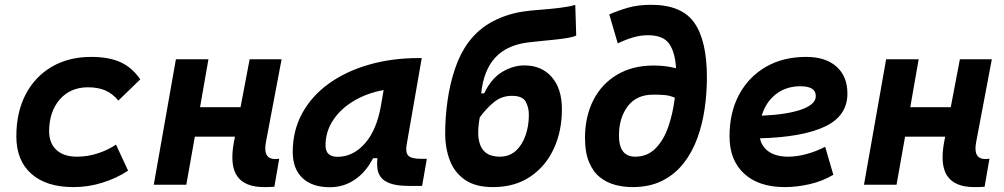

<svg xmlns="http://www.w3.org/2000/svg" viewBox="-20 -762 4142 792"><path d="M297.4 -115.7Q341.3 -115.7 383.5 -129.4Q425.8 -143.1 458.5 -165.5L508.3 -58.1Q462.4 -27.3 403.6 -8.8Q344.7 9.8 283.2 9.8Q170.9 9.8 109.1 -45.2Q47.4 -100.1 47.4 -199.7Q47.4 -298.8 85.7 -372.3Q124 -445.8 193.6 -486.6Q263.2 -527.3 356.4 -527.3Q429.2 -527.3 477.3 -505.4Q525.4 -483.4 558.6 -434.6L468.3 -347.2Q444.3 -376 414.6 -388.9Q384.8 -401.9 342.8 -401.9Q270.5 -401.9 226.8 -352.1Q183.1 -302.2 182.6 -220.2Q183.1 -170.4 213.1 -143.1Q243.2 -115.7 297.4 -115.7Z M614.3 0 705.6 -517.6H839.8L805.2 -319.8H972.2L1009.8 -517.6H1141.6L1077.1 -176.8Q1074.2 -161.6 1074.2 -149.9Q1074.2 -106 1114.3 -106Q1122.6 -106 1131.8 -107.4L1111.8 8.3Q1093.8 9.8 1069.8 9.8Q988.8 9.8 958 -36.1Q938.5 -64.9 938.5 -113.8Q938.5 -142.6 945.3 -178.2L949.2 -198.2H783.7L748.5 0Z M1340.8 10.3Q1267.6 10.3 1227.5 -27.8Q1187.5 -65.9 1187.5 -135.3Q1187.5 -223.1 1226.6 -294.7Q1265.6 -366.2 1336.2 -417Q1406.7 -467.8 1501.5 -495.1Q1596.2 -522.5 1707.5 -522.5H1719.7L1657.7 -166.5Q1655.8 -155.8 1655.8 -147Q1655.8 -128.4 1664.6 -119.6Q1677.2 -106.9 1717.3 -106.9H1740.7L1721.2 4.9H1668Q1618.2 4.9 1590.3 -5.1Q1562.5 -15.1 1550.5 -31.7Q1538.6 -48.3 1536.6 -68.8Q1535.6 -77.6 1535.6 -86.9Q1535.6 -98.1 1537.1 -109.4H1519Q1489.3 -51.8 1443.4 -20.8Q1397.5 10.3 1340.8 10.3ZM1372.6 -115.2Q1436.5 -115.2 1485.1 -170.2Q1533.7 -225.1 1551.3 -325.7L1562.5 -390.6Q1493.2 -377.9 1439 -345.5Q1384.8 -313 1353.8 -265.9Q1322.8 -218.8 1322.8 -162.1Q1322.8 -115.2 1372.6 -115.2Z M2013.2 9.8Q1941.9 9.8 1898.7 -19.8Q1855.5 -49.3 1835.9 -99.6Q1816.4 -149.9 1816.4 -212.4Q1816.4 -278.3 1826.2 -347.4Q1835.9 -416.5 1857.2 -479.2Q1878.4 -542 1912.6 -587.9Q1954.1 -643.6 2014.4 -674.6Q2074.7 -705.6 2141.1 -714.8Q2168 -718.8 2207.5 -721.7Q2246.6 -724.6 2286.1 -729.2Q2325.7 -733.9 2353 -741.7L2356.9 -615.7Q2348.1 -610.4 2325.4 -606.2Q2302.7 -602.1 2272.7 -598.9Q2242.7 -595.7 2212.4 -592.8Q2181.6 -589.8 2157.2 -586.9Q2070.3 -575.7 2022.7 -524.2Q1975.1 -472.7 1964.8 -376.5L1977.5 -377.4Q2006.3 -438 2051.3 -465.1Q2096.2 -492.2 2143.1 -492.2Q2213.9 -492.2 2255.9 -444.3Q2297.9 -396.5 2297.9 -311Q2297.9 -221.2 2264.4 -148.7Q2231 -76.2 2167.2 -33.2Q2103.5 9.8 2013.2 9.8ZM2041 -115.7Q2081.1 -115.7 2107.7 -139.9Q2134.3 -164.1 2147.9 -203.6Q2161.6 -243.2 2161.6 -288.1Q2161.6 -318.8 2148.4 -342.8Q2135.3 -366.7 2091.3 -366.7Q2048.8 -366.7 2016.4 -339.6Q1983.9 -312.5 1959 -277.8Q1952.6 -241.7 1952.6 -215.3Q1952.6 -202.1 1954.1 -191.4Q1959 -159.2 1972.9 -142.8Q1986.8 -126.5 2005.1 -121.1Q2023.4 -115.7 2041 -115.7Z M2588.4 9.8Q2553.7 9.8 2519 1Q2484.4 -7.8 2455.8 -30Q2427.2 -52.2 2410.2 -92.3Q2393.1 -132.3 2393.1 -194.8Q2393.6 -282.7 2428 -349.6Q2462.4 -416.5 2525.9 -454.1Q2589.4 -491.7 2676.8 -491.7Q2725.6 -491.7 2768.6 -480.5Q2765.1 -545.9 2740.5 -581.3Q2715.8 -616.7 2653.3 -616.7Q2620.6 -616.7 2589.6 -607.2Q2558.6 -597.7 2528.3 -583L2493.2 -702.6Q2530.8 -718.8 2571.3 -730.5Q2611.8 -742.2 2666 -742.2Q2792 -742.2 2844 -668.2Q2896 -594.2 2896 -442.4Q2896 -378.4 2886.7 -313.7Q2877.4 -249 2856.2 -191.2Q2835 -133.3 2799.3 -87.9Q2763.7 -42.5 2711.7 -16.4Q2659.7 9.8 2588.4 9.8ZM2763.7 -358.9Q2741.2 -368.7 2719.5 -370.1Q2697.8 -371.6 2677.7 -371.6Q2675.8 -371.6 2674.8 -371.6Q2605.5 -371.6 2569.3 -323.5Q2533.2 -275.4 2533.2 -203.1Q2533.2 -115.7 2600.1 -115.7Q2649.9 -115.7 2683.6 -149.4Q2717.3 -183.1 2736.6 -238.8Q2755.9 -294.4 2763.7 -358.9Z M3231.4 -115.7Q3266.6 -115.7 3306.6 -126.5Q3346.7 -137.2 3383.8 -156.7L3417.5 -41Q3371.1 -13.7 3318.4 -2Q3265.6 9.8 3217.3 9.8Q3109.9 9.8 3049.6 -45.7Q2989.3 -101.1 2989.3 -199.7Q2989.3 -298.3 3028.8 -371.8Q3068.4 -445.3 3139.4 -486.3Q3210.4 -527.3 3305.2 -527.3Q3385.3 -527.3 3430.4 -487.3Q3475.6 -447.3 3475.6 -376Q3475.6 -284.2 3383.5 -240.2Q3291.5 -196.3 3114.7 -191.4Q3122.6 -155.3 3152.8 -135.5Q3183.1 -115.7 3231.4 -115.7ZM3122.1 -284.7Q3228 -289.6 3286.6 -310.5Q3345.2 -331.5 3345.2 -365.7Q3345.2 -406.2 3281.7 -406.2Q3222.7 -406.2 3180.7 -373.5Q3138.7 -340.8 3122.1 -284.7Z M3543.9 0 3635.3 -517.6H3769.5L3734.9 -319.8H3901.9L3939.5 -517.6H4071.3L4006.8 -176.8Q4003.9 -161.6 4003.9 -149.9Q4003.9 -106 4043.9 -106Q4052.2 -106 4061.5 -107.4L4041.5 8.3Q4023.4 9.8 3999.5 9.8Q3918.5 9.8 3887.7 -36.1Q3868.2 -64.9 3868.2 -113.8Q3868.2 -142.6 3875 -178.2L3878.9 -198.2H3713.4L3678.2 0Z"/></svg>

Font: CaskaydiaCove NFP
Style: Bold Italic
Weight: 700
Italic angle: -10°
Designer: Aaron Bell
Foundry: Saja Typeworks
Version: Version 2111.001; VTT 6.35;Nerd Fonts 3.1.1